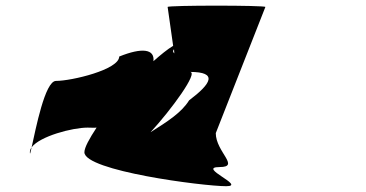

<svg xmlns="http://www.w3.org/2000/svg" viewBox="-20 -642 1262 662"><path d="M83 -117C83 -107 85 -115 89 -134C85 -128 83 -123 83 -117ZM89 -134C117 -172 229 -202 282 -202C294 -202 303 -201 313 -202C288 -164 271 -133 271 -117C271 -53 680 0 760 0C831 0 657 -66 737 -66C810 -66 724 -118 724 -183L895 -618C895 -624 558 -624 558 -618L577 -484C557 -472 534 -453 509 -431C514 -473 470 -479 391 -447C391 -402 227 -363 173 -363C135 -363 103 -196 89 -134ZM499 -186C570 -263 666 -394 635 -394C732 -394 709 -354 632 -296C606 -254 559 -224 499 -186ZM580 -472 581 -458C575 -463 576 -468 580 -472Z"/></svg>

Font: Ampere
Style: SCExt
Weight: 400
Version: Version 1